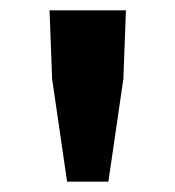

<svg xmlns="http://www.w3.org/2000/svg" viewBox="-20 -706 340 372"><path d="M110 -354 81 -553 76 -686H224L219 -553L190 -354Z"/></svg>

Font: Source Sans 3 ExtraLight
Style: Bold
Weight: 700
Version: Version 3.052;hotconv 1.1.0;makeotfexe 2.6.0